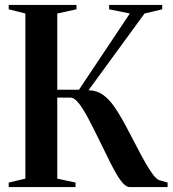

<svg xmlns="http://www.w3.org/2000/svg" viewBox="-20 -763 706 783"><path d="M15.5 0V-18.5L83.5 -34.5V-708L15.5 -725V-743H292V-725L213.5 -708V-397H302L509.5 -708L425 -725V-743H641.5V-725L569.5 -708L341 -395Q374 -394.5 399.8 -376.5Q425.5 -358.5 449.5 -323Q473.5 -287.5 500.5 -235.5Q520 -199 538.2 -163.5Q556.5 -128 573.2 -98.8Q590 -69.5 604.2 -50.8Q618.5 -32 629 -28.5L663.5 -18.5V0H509.5Q495.5 0 481 -16.2Q466.5 -32.5 450.8 -60.5Q435 -88.5 418 -123.8Q401 -159 382 -197Q362.5 -237 342.2 -275.8Q322 -314.5 303 -339.8Q284 -365 266.5 -365H213.5V-34.5L288 -18.5V0Z"/></svg>

Font: Merriweather 144pt SemiBold
Style: Regular
Weight: 600
Version: Version 2.100